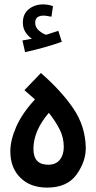

<svg xmlns="http://www.w3.org/2000/svg" viewBox="-20 -849 437 873"><path d="M370 -178Q368 -276 313 -356.5Q258 -437 166 -517L91 -439L139 -397Q80 -333 53.5 -272Q27 -211 27 -161Q27 -86 72.5 -41Q118 4 194 4Q286 4 328.5 -56Q371 -116 370 -178ZM132 -172Q132 -254 202 -336Q233 -297 251.5 -260Q270 -223 270 -181Q270 -145 252 -122.5Q234 -100 199 -100Q132 -100 132 -172ZM261 -659 245 -709Q233 -705 219.5 -700.5Q206 -696 190 -691Q175 -695 157.5 -709.5Q140 -724 140 -746Q140 -778 179 -778Q187 -778 196 -776Q205 -774 214 -773L221 -821Q200 -829 176 -829Q138 -829 111 -807.5Q84 -786 84 -746Q84 -721 96 -702.5Q108 -684 125 -673Q112 -671 82 -665L94 -612Q186 -632 261 -659Z"/></svg>

Font: Noto Sans Arabic UI ExtraCondensed Semi
Style: Regular
Weight: 600
Width: 3
Designer: Nadine Chahine - Monotype Design Team
Foundry: Monotype Imaging Inc.
Version: Version 1.900